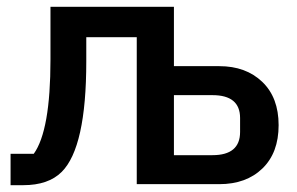

<svg xmlns="http://www.w3.org/2000/svg" viewBox="-20 -540 870 563"><path d="M11 3V-89H79Q128 -157 128 -365V-520H490V-346H623Q701 -346 749 -300Q797 -254 797 -173Q797 -92 749.5 -46Q702 0 623 0H381V-431H233V-360Q233 -108 161 -36Q122 3 48 3ZM490 -85H603Q684 -85 684 -153V-194Q684 -261 603 -261H490Z"/></svg>

Font: IBM Plex Sans Medm
Style: Regular
Weight: 500
Designer: Mike Abbink, Paul van der Laan, Pieter van Rosmalen
Foundry: Bold Monday
Version: Version 3.005